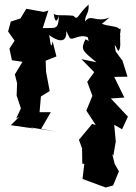

<svg xmlns="http://www.w3.org/2000/svg" viewBox="-20 -593 604 854"><path d="M290 -424C305 -411 331 -444 371 -427C377 -384 385 -412 360 -418C338 -373 345 -368 409 -316L342 -330L399 -272L368 -229L391 -167L364 -101C378 -80 392 -58 406 -37L390 -42L331 29L345 67L346 135L355 136L347 203L450 241L483 232L509 169L490 136L479 91L484 100L495 36L488 -38L523 -18L549 -74L473 -155L533 -159L488 -251L547 -252L525 -323L495 -363C491 -389 483 -411 506 -366C521 -380 512 -412 515 -436C510 -432 524 -478 510 -463C508 -478 449 -476 432 -489C432 -489 424 -478 467 -515C405 -490 385 -534 358 -497C359 -531 377 -531 374 -573C319 -522 329 -500 306 -523C254 -528 230 -521 219 -532C226 -473 242 -515 243 -528C238 -458 233 -470 170 -468L195 -546L174 -540L97 -554L71 -511L28 -497L16 -453L45 -412L22 -377L33 -325L80 -318L46 -262L56 -223L54 -168L73 -111L52 -66L66 -74L28 -36L134 -21L111 -27L226 -8L163 -20L206 -94H156L162 -164L201 -188L185 -273L183 -323L231 -342L214 -409C205 -357 202 -434 198 -437C259 -394 277 -417 275 -455Z"/></svg>

Font: Asimov Aggro
Style: Medium
Weight: 500
Designer: Google
Version: Version 2.000980; 2014